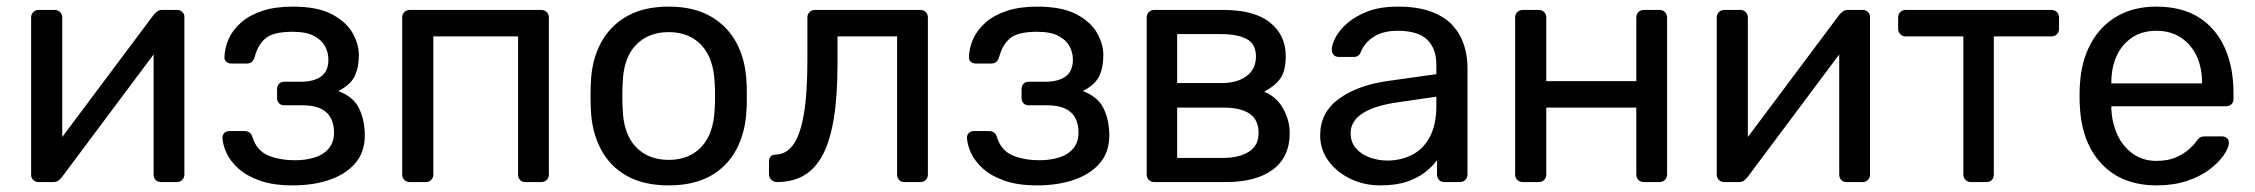

<svg xmlns="http://www.w3.org/2000/svg" viewBox="-20 -550 6813 580"><path d="M96 0Q87 0 80.5 -6.5Q74 -13 74 -21V-497Q74 -507 80.5 -513.5Q87 -520 97 -520H145Q155 -520 161.5 -513.5Q168 -507 168 -497V-73L141 -100L444 -505Q449 -511 455 -515.5Q461 -520 470 -520H516Q524 -520 530.5 -514Q537 -508 537 -500V-23Q537 -13 530.5 -6.5Q524 0 514 0H467Q456 0 450 -6.5Q444 -13 444 -23V-422L472 -423L167 -15Q163 -10 157 -5Q151 0 141 0Z M864 10Q805 10 764.5 -4.5Q724 -19 699.5 -41.5Q675 -64 664 -88.5Q653 -113 652 -134Q652 -143 658 -148.5Q664 -154 672 -154H719Q728 -154 734 -149.5Q740 -145 743 -135Q755 -96 789 -81Q823 -66 872 -66Q904 -66 931 -74.5Q958 -83 973.5 -102Q989 -121 989 -149Q989 -190 965.5 -211Q942 -232 893 -232H838Q829 -232 823 -238Q817 -244 817 -254V-281Q817 -291 823 -297Q829 -303 838 -303H887Q928 -303 950 -319Q972 -335 972 -370Q972 -391 962 -410Q952 -429 928.5 -441.5Q905 -454 864 -454Q806 -454 782.5 -434.5Q759 -415 749 -377Q745 -366 739.5 -362Q734 -358 724 -358H679Q670 -358 664 -363Q658 -368 658 -377Q659 -407 671.5 -434Q684 -461 709.5 -483Q735 -505 773.5 -517.5Q812 -530 864 -530Q939 -530 982.5 -507Q1026 -484 1045 -450.5Q1064 -417 1064 -384Q1064 -345 1051 -319Q1038 -293 1002 -275Q1047 -258 1064 -224Q1081 -190 1082 -145Q1083 -93 1055 -59Q1027 -25 977.5 -7.5Q928 10 864 10Z M1218 0Q1208 0 1201.5 -6.5Q1195 -13 1195 -23V-497Q1195 -507 1201.5 -513.5Q1208 -520 1218 -520H1615Q1625 -520 1631.5 -513.5Q1638 -507 1638 -497V-23Q1638 -13 1631.5 -6.5Q1625 0 1615 0H1567Q1557 0 1551 -6.5Q1545 -13 1545 -23V-440H1289V-23Q1289 -13 1282.5 -6.5Q1276 0 1266 0Z M2000 10Q1924 10 1873 -19Q1822 -48 1795 -99.5Q1768 -151 1765 -217Q1764 -234 1764 -260.5Q1764 -287 1765 -303Q1768 -370 1795.5 -421Q1823 -472 1874 -501Q1925 -530 2000 -530Q2075 -530 2126 -501Q2177 -472 2204.5 -421Q2232 -370 2235 -303Q2236 -287 2236 -260.5Q2236 -234 2235 -217Q2232 -151 2205 -99.5Q2178 -48 2127 -19Q2076 10 2000 10ZM2000 -67Q2062 -67 2099 -106.5Q2136 -146 2139 -222Q2140 -237 2140 -260Q2140 -283 2139 -298Q2136 -374 2099 -413.5Q2062 -453 2000 -453Q1938 -453 1900.5 -413.5Q1863 -374 1861 -298Q1860 -283 1860 -260Q1860 -237 1861 -222Q1863 -146 1900.5 -106.5Q1938 -67 2000 -67Z M2327 0Q2317 0 2310 -7Q2303 -14 2303 -24V-61Q2303 -83 2324 -83Q2355 -84 2376 -112.5Q2397 -141 2408 -203.5Q2419 -266 2419 -369V-497Q2419 -507 2425.5 -513.5Q2432 -520 2442 -520H2760Q2770 -520 2776.5 -513.5Q2783 -507 2783 -497V-23Q2783 -13 2776.5 -6.5Q2770 0 2760 0H2712Q2702 0 2696 -6.5Q2690 -13 2690 -23V-440H2510V-358Q2510 -262 2499 -193.5Q2488 -125 2465.5 -82.5Q2443 -40 2408.5 -20Q2374 0 2327 0Z M3113 10Q3054 10 3013.5 -4.5Q2973 -19 2948.5 -41.5Q2924 -64 2913 -88.5Q2902 -113 2901 -134Q2901 -143 2907 -148.5Q2913 -154 2921 -154H2968Q2977 -154 2983 -149.5Q2989 -145 2992 -135Q3004 -96 3038 -81Q3072 -66 3121 -66Q3153 -66 3180 -74.5Q3207 -83 3222.5 -102Q3238 -121 3238 -149Q3238 -190 3214.5 -211Q3191 -232 3142 -232H3087Q3078 -232 3072 -238Q3066 -244 3066 -254V-281Q3066 -291 3072 -297Q3078 -303 3087 -303H3136Q3177 -303 3199 -319Q3221 -335 3221 -370Q3221 -391 3211 -410Q3201 -429 3177.5 -441.5Q3154 -454 3113 -454Q3055 -454 3031.5 -434.5Q3008 -415 2998 -377Q2994 -366 2988.5 -362Q2983 -358 2973 -358H2928Q2919 -358 2913 -363Q2907 -368 2907 -377Q2908 -407 2920.5 -434Q2933 -461 2958.5 -483Q2984 -505 3022.5 -517.5Q3061 -530 3113 -530Q3188 -530 3231.5 -507Q3275 -484 3294 -450.5Q3313 -417 3313 -384Q3313 -345 3300 -319Q3287 -293 3251 -275Q3296 -258 3313 -224Q3330 -190 3331 -145Q3332 -93 3304 -59Q3276 -25 3226.5 -7.5Q3177 10 3113 10Z M3467 0Q3457 0 3450.5 -6.5Q3444 -13 3444 -23V-497Q3444 -507 3450.5 -513.5Q3457 -520 3467 -520H3675Q3769 -520 3816.5 -482Q3864 -444 3864 -380Q3864 -335 3847 -312Q3830 -289 3799 -273Q3837 -257 3856.5 -221.5Q3876 -186 3876 -148Q3876 -76 3825.5 -38Q3775 0 3683 0ZM3536 -73H3675Q3723 -73 3752.5 -91.5Q3782 -110 3782 -148Q3782 -188 3755 -206.5Q3728 -225 3675 -225H3536ZM3536 -299H3669Q3717 -299 3745.5 -320Q3774 -341 3774 -379Q3774 -418 3745.5 -432.5Q3717 -447 3669 -447H3536Z M4150 10Q4100 10 4059 -10Q4018 -30 3993 -64Q3968 -98 3968 -141Q3968 -210 4024 -251Q4080 -292 4170 -305L4319 -326V-355Q4319 -403 4291.5 -430Q4264 -457 4202 -457Q4158 -457 4130 -439Q4102 -421 4091 -393Q4085 -378 4070 -378H4025Q4014 -378 4008.5 -384.5Q4003 -391 4003 -400Q4003 -415 4014.5 -437Q4026 -459 4050 -480Q4074 -501 4111.5 -515.5Q4149 -530 4203 -530Q4263 -530 4304 -514.5Q4345 -499 4368.5 -473Q4392 -447 4402.5 -414Q4413 -381 4413 -347V-23Q4413 -13 4406.5 -6.5Q4400 0 4390 0H4344Q4333 0 4327 -6.5Q4321 -13 4321 -23V-66Q4308 -48 4286 -30.5Q4264 -13 4231 -1.5Q4198 10 4150 10ZM4171 -65Q4212 -65 4246 -82.5Q4280 -100 4299.5 -137Q4319 -174 4319 -230V-258L4203 -241Q4132 -231 4096 -207.5Q4060 -184 4060 -148Q4060 -120 4076.5 -101.5Q4093 -83 4118.5 -74Q4144 -65 4171 -65Z M4580 0Q4570 0 4563.5 -6.5Q4557 -13 4557 -23V-497Q4557 -507 4563.5 -513.5Q4570 -520 4580 -520H4628Q4638 -520 4644.5 -513.5Q4651 -507 4651 -497V-305H4923V-497Q4923 -507 4929.5 -513.5Q4936 -520 4946 -520H4993Q5003 -520 5009.5 -513.5Q5016 -507 5016 -497V-23Q5016 -13 5009.5 -6.5Q5003 0 4993 0H4946Q4936 0 4929.5 -6.5Q4923 -13 4923 -23V-225H4651V-23Q4651 -13 4644.5 -6.5Q4638 0 4628 0Z M5188 0Q5179 0 5172.5 -6.5Q5166 -13 5166 -21V-497Q5166 -507 5172.5 -513.5Q5179 -520 5189 -520H5237Q5247 -520 5253.5 -513.5Q5260 -507 5260 -497V-73L5233 -100L5536 -505Q5541 -511 5547 -515.5Q5553 -520 5562 -520H5608Q5616 -520 5622.5 -514Q5629 -508 5629 -500V-23Q5629 -13 5622.5 -6.5Q5616 0 5606 0H5559Q5548 0 5542 -6.5Q5536 -13 5536 -23V-422L5564 -423L5259 -15Q5255 -10 5249 -5Q5243 0 5233 0Z M5934 0Q5924 0 5917.5 -6.5Q5911 -13 5911 -23V-440H5737Q5727 -440 5720.5 -446.5Q5714 -453 5714 -463V-497Q5714 -507 5720.5 -513.5Q5727 -520 5737 -520H6177Q6187 -520 6193.5 -513.5Q6200 -507 6200 -497V-463Q6200 -453 6193.5 -446.5Q6187 -440 6177 -440H6003V-23Q6003 -13 5997 -6.5Q5991 0 5981 0Z M6495 10Q6391 10 6330 -53.5Q6269 -117 6263 -227Q6262 -240 6262 -260.5Q6262 -281 6263 -294Q6267 -365 6296 -418.5Q6325 -472 6375.5 -501Q6426 -530 6494 -530Q6570 -530 6621.5 -498Q6673 -466 6700 -407Q6727 -348 6727 -269V-252Q6727 -241 6720.5 -235Q6714 -229 6704 -229H6358Q6358 -228 6358 -225Q6358 -222 6358 -220Q6360 -179 6376 -143.5Q6392 -108 6422.5 -86Q6453 -64 6494 -64Q6530 -64 6554 -75Q6578 -86 6593 -99.5Q6608 -113 6613 -121Q6622 -133 6627 -135.5Q6632 -138 6643 -138H6692Q6701 -138 6707.5 -132.5Q6714 -127 6713 -117Q6712 -102 6697 -80.5Q6682 -59 6654.5 -38Q6627 -17 6586.5 -3.5Q6546 10 6495 10ZM6358 -298H6632V-301Q6632 -346 6615.5 -381Q6599 -416 6568 -436.5Q6537 -457 6494 -457Q6451 -457 6420.5 -436.5Q6390 -416 6374 -381Q6358 -346 6358 -301Z"/></svg>

Font: RubikRegular
Style: Regular
Weight: 400
Designer: Hubert and Fischer
Foundry: Hubert and Fischer
Version: Version 2.300;gftools[0.9.30]